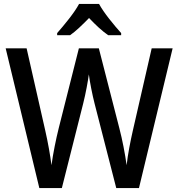

<svg xmlns="http://www.w3.org/2000/svg" viewBox="-20 -961 911 981"><path d="M486 -941H384C361 -897 308 -833 272 -792V-781H338C368 -802 401 -834 435 -869C468 -834 501 -803 533 -781H599V-792C563 -832 510 -896 486 -941ZM862 -714H755L659 -295C646 -238 633 -172 627 -117C619 -175 605 -248 590 -305L485 -714H383L280 -306C266 -250 251 -176 243 -117C237 -166 225 -234 211 -295L116 -714H9L181 0H296L405 -432C418 -483 430 -550 434 -581C439 -541 452 -476 463 -433L574 0H690Z"/></svg>

Font: Noto Sans Lao SemiCondensed Medium
Style: Regular
Weight: 500
Width: 4
Designer: Monotype Design Team
Foundry: Monotype Imaging Inc.
Version: Version 2.003